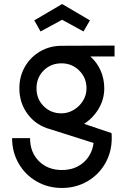

<svg xmlns="http://www.w3.org/2000/svg" viewBox="-20 -740 634 952"><path d="M40 -55H129Q129 15 173 59Q217 103 287 103Q351 103 393.5 66Q436 29 444 -31L230 -99Q161 -117 118.5 -172.5Q76 -228 76 -302Q76 -361 103.5 -409Q131 -457 179 -485Q227 -513 286 -513L548 -514V-460H428Q461 -431 479 -390Q497 -349 497 -302Q497 -248 469.5 -201.5Q442 -155 397 -126L533 -80Q534 -74 534 -55Q534 14 501.5 70.5Q469 127 412.5 159.5Q356 192 287 192Q218 192 161.5 159.5Q105 127 72.5 70.5Q40 14 40 -55ZM409 -302Q409 -354 373 -390Q337 -426 285 -426Q232 -426 196.5 -390.5Q161 -355 161 -302Q161 -249 196.5 -213.5Q232 -178 285 -178Q316 -178 344.5 -194.5Q373 -211 391 -239.5Q409 -268 409 -302ZM150 -639 288 -720 426 -639 394 -584 288 -642 181 -584Z"/></svg>

Font: Lineal
Style: Regular
Weight: 400
Designer: Created by Frank Adebiaye with contributions from Anton Moglia & Ariel Martín Pérez
Created by Frank ADEBIAYE with FontF
Foundry: Velvetyne Type Foundry
Version: Version 2.000